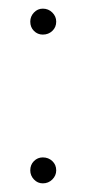

<svg xmlns="http://www.w3.org/2000/svg" viewBox="-20 -424 200 444"><path d="M50 -374Q50 -386 58.5 -395Q67 -404 79 -404Q92 -404 101 -395Q110 -386 110 -374Q110 -361 101 -352.5Q92 -344 79 -344Q67 -344 58.5 -352.5Q50 -361 50 -374ZM50 -30Q50 -43 58.5 -51.5Q67 -60 79 -60Q92 -60 101 -51.5Q110 -43 110 -30Q110 -18 101 -9Q92 0 79 0Q67 0 58.5 -9Q50 -18 50 -30Z"/></svg>

Font: Sulphur Point Light
Style: Regular
Weight: 300
Designer: Noponies / Dale Sattler
Foundry: Noponies
Version: Version 1.000; ttfautohint (v1.8)